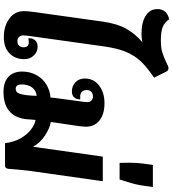

<svg xmlns="http://www.w3.org/2000/svg" viewBox="37 -1044 1016 1131"><g transform="rotate(90 545.5 -479.0)"><path d="M195 -163Q189 -123 189 -107Q189 -92 198 -82.5Q207 -73 223 -73Q240 -73 249.5 -83Q259 -93 259 -110Q259 -140 229 -140Q215 -140 206 -137V-145Q206 -165 219 -178.5Q232 -192 256 -192Q287 -192 308 -169Q329 -146 329 -114Q329 -60 295 -26.5Q261 7 200 7Q135 7 90.5 -25Q46 -57 46 -113Q46 -130 51 -170L108 -577Q120 -661 150 -714.5Q180 -768 229 -809Q202 -804 180 -804Q112 -804 73 -829Q34 -854 34 -897Q34 -954 94 -967Q112 -940 140 -929Q168 -918 218 -918Q261 -918 289 -926.5Q317 -935 348 -950Q371 -963 383 -963Q396 -963 403 -949L438 -878Q377 -837 342 -800Q307 -763 286 -712.5Q265 -662 254 -584Z M1048 -576 986 -138Q979 -77 977 -44Q975 -18 975 -20Q972 0 957 0H824Q817 -54 794.5 -93Q772 -132 742.5 -154Q713 -176 687 -180L682 -120Q664 9 521 9Q465 9 433.5 -20Q402 -49 402 -100Q402 -148 423 -185.5Q444 -223 479 -244Q514 -265 555 -268Q556 -287 561 -320L578 -446Q579 -452 580.5 -464.5Q582 -477 582 -485Q582 -500 573 -509Q564 -518 548 -518Q531 -518 521 -508Q511 -498 511 -481Q511 -463 521 -453Q531 -443 548 -443H566Q566 -420 554 -407Q542 -394 518 -394Q487 -394 465 -415Q443 -436 443 -470Q443 -522 484 -554Q525 -586 589 -586Q653 -586 690 -556.5Q727 -527 727 -476Q727 -467 724 -440L699 -270Q737 -263 779 -235.5Q821 -208 845 -165L903 -576ZM545 -187Q511 -182 494.5 -158Q478 -134 478 -99Q478 -63 504 -63Q520 -63 528 -76.5Q536 -90 541 -127Q545 -165 545 -187Z M939 -730Q939 -776 944 -813L952 -871H1082L1074 -813Q1068 -767 1046 -702L1038 -675H940Z"/></g></svg>

Font: Krub
Style: Bold Italic
Weight: 700
Italic angle: -8°
Designer: Ekaluck Peanpanawate
Foundry: Cadson Demak Co.,Ltd.
Version: Version 1.000; ttfautohint (v1.6)